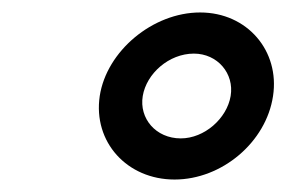

<svg xmlns="http://www.w3.org/2000/svg" viewBox="-20 -788 459 308"><path d="M140 -634C129 -560 184 -500 260 -500C336 -500 407 -560 418 -634C429 -706 377 -768 301 -768C225 -768 151 -706 140 -634ZM209 -634C215 -670 251 -702 291 -702C329 -702 356 -670 350 -634C344 -598 308 -566 270 -566C230 -566 203 -598 209 -634Z"/></svg>

Font: Ampere
Style: SCExtIta
Weight: 400
Version: Version 1